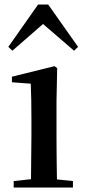

<svg xmlns="http://www.w3.org/2000/svg" viewBox="-20 -836 382 856"><path d="M310.1 -609.9 171.9 -729 35.2 -609.9 17.1 -627 149.9 -815.9H194.8L328.1 -627ZM117.2 0H41V-28.8L118.2 -37.1L120.1 -231.9V-299.8Q120.1 -350.1 119.4 -388.2Q118.7 -426.3 117.2 -462.9L33.2 -469.2V-494.1L223.1 -541L234.9 -532.2L231.9 -384.8V-231.9Q231.9 -204.6 232.2 -169.7Q232.4 -134.8 232.9 -99.6Q233.4 -64.5 233.9 -36.1L305.2 -28.8V0Z"/></svg>

Font: Source Han Serif TW SemiBold
Style: Regular
Weight: 600
Designer: Ryoko NISHIZUKA Ë•øÂ°öÊ∂ºÂ≠ê (kana & ideographs); Frank Grie√ühammer (Latin, Greek & Cyrillic); Wenlong ZHANG Âº†ÊñáÈæô 
Foundry: Adobe
Version: Version 2.003;hotconv 1.1.1;makeotfexe 2.6.0